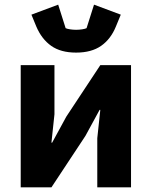

<svg xmlns="http://www.w3.org/2000/svg" viewBox="-20 -805 652 825"><path d="M69 0V-525H214V-314L201 -192H204L265 -304L411 -525H543V0H398V-211L411 -333H408L347 -221L201 0ZM307 -579Q241 -579 200 -608Q159 -637 136 -691L115 -742L230 -785L262 -684Q268 -681 281 -679Q294 -677 307 -677Q320 -677 333 -679Q346 -681 352 -684L384 -785L499 -742L478 -691Q456 -637 414.5 -608Q373 -579 307 -579Z"/></svg>

Font: IBM Plex Sans Var
Style: Regular
Weight: 400
Designer: Mike Abbink, Paul van der Laan, Pieter van Rosmalen
Foundry: Bold Monday
Version: Version 3.000